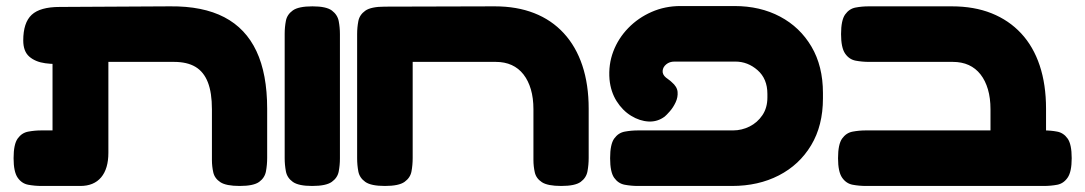

<svg xmlns="http://www.w3.org/2000/svg" viewBox="-20 -607 3595 636"><path d="M118 9Q95 9 73.5 5Q52 1 38.5 -18.5Q25 -38 25 -83Q25 -129 38.5 -148Q52 -167 73.5 -171Q95 -175 117 -175H154V-466L278 -406Q241 -400 202 -396.5Q163 -393 130 -397.5Q97 -402 77 -419.5Q57 -437 57 -473Q57 -532 85 -558Q113 -584 178 -584L544 -586Q652 -587 723 -550Q794 -513 829.5 -437.5Q865 -362 865 -247V-84Q865 -61 861 -39.5Q857 -18 838.5 -4.5Q820 9 774 9Q729 9 710 -3.5Q691 -16 686.5 -36Q682 -56 682 -77V-245Q682 -300 668.5 -334.5Q655 -369 627.5 -385.5Q600 -402 556 -402H339V-101Q339 -48 315 -19.5Q291 9 246 9Z M1014 9Q969 9 950 -4.5Q931 -18 927 -39.5Q923 -61 923 -83V-495Q923 -517 927 -538Q931 -559 950 -572.5Q969 -586 1015 -586Q1061 -586 1079.5 -572Q1098 -558 1102 -537Q1106 -516 1106 -494V-82Q1106 -60 1102 -39Q1098 -18 1079 -4.5Q1060 9 1014 9Z M1255 9Q1209 9 1190 -4.5Q1171 -18 1167 -39Q1163 -60 1163 -83V-494Q1163 -516 1167 -537Q1171 -558 1190 -571.5Q1209 -585 1255 -585L1619 -586Q1692 -586 1749.5 -563.5Q1807 -541 1847.5 -497Q1888 -453 1909 -390Q1930 -327 1930 -247V-84Q1930 -61 1926 -39.5Q1922 -18 1903.5 -4.5Q1885 9 1839 9Q1794 9 1775 -3.5Q1756 -16 1751.5 -36Q1747 -56 1747 -77V-245Q1747 -282 1738.5 -311Q1730 -340 1714 -360.5Q1698 -381 1675 -391.5Q1652 -402 1622 -402H1347V-84Q1347 -60 1343 -39Q1339 -18 1320 -4.5Q1301 9 1255 9Z M2093 9Q2071 9 2049.5 5Q2028 1 2014.5 -18Q2001 -37 2001 -83Q2001 -129 2014.5 -148Q2028 -167 2049.5 -171Q2071 -175 2094 -175H2408Q2437 -175 2463 -188Q2489 -201 2505.5 -225.5Q2522 -250 2522 -284V-296Q2522 -346 2489.5 -374.5Q2457 -403 2416 -403H2214Q2198 -403 2187 -394Q2176 -385 2175 -372.5Q2174 -360 2186 -350Q2191 -346 2196 -342.5Q2201 -339 2205 -335Q2223 -320 2224.5 -302.5Q2226 -285 2218 -268Q2210 -251 2199 -238.5Q2188 -226 2182 -221Q2158 -203 2128.5 -204.5Q2099 -206 2070.5 -223.5Q2042 -241 2022.5 -272Q2003 -303 1999 -344Q1995 -393 2011.5 -436.5Q2028 -480 2061 -514Q2094 -548 2138.5 -567.5Q2183 -587 2234 -587H2413Q2498 -587 2564 -552Q2630 -517 2668 -452.5Q2706 -388 2706 -299V-281Q2706 -191 2667 -126Q2628 -61 2560 -26Q2492 9 2405 9Z M3353 9Q3324 9 3303.5 -1.5Q3283 -12 3272 -31Q3261 -50 3261 -77V-245Q3261 -282 3252.5 -311Q3244 -340 3228 -360.5Q3212 -381 3189 -391.5Q3166 -402 3136 -402H2859Q2836 -402 2814.5 -406Q2793 -410 2779.5 -429.5Q2766 -449 2766 -494Q2766 -540 2779.5 -559Q2793 -578 2814 -582Q2835 -586 2858 -586H3133Q3207 -586 3264.5 -563Q3322 -540 3362.5 -496.5Q3403 -453 3424 -390Q3445 -327 3445 -247V-84Q3445 -55 3434 -34Q3423 -13 3402.5 -2Q3382 9 3353 9ZM2849 9Q2826 9 2804.5 5Q2783 1 2769.5 -18.5Q2756 -38 2756 -83Q2756 -129 2769.5 -148Q2783 -167 2804.5 -171Q2826 -175 2848 -175H3438Q3461 -175 3482 -171Q3503 -167 3516.5 -148Q3530 -129 3530 -83Q3530 -38 3516.5 -18.5Q3503 1 3482 5Q3461 9 3437 9Z"/></svg>

Font: Fredoka Expanded
Style: Bold
Weight: 700
Width: 7
Designer: Ben Nathan
Foundry: Milena B. Brandão, Ben Nathan
Version: Version 2.001